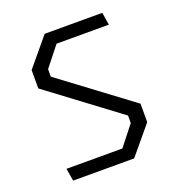

<svg xmlns="http://www.w3.org/2000/svg" viewBox="-132 -840 884 949"><g transform="rotate(-20 310.0 -365.0)"><path d="M91.5 0H412.5L534.5 -146.5V-243.5L163.5 -520.5V-560L246 -664H521L510.5 -730H207.5L85.5 -583.5V-487L456.5 -209.5V-170L374.5 -66H80.5Z"/></g></svg>

Font: Monaspace Krypton Light
Style: Regular
Weight: 300
Designer: Riley Cran & the Lettermatic Team
Foundry: Lettermatic
Version: Version 1.101 (Monaspace Krypton)